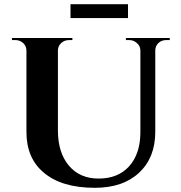

<svg xmlns="http://www.w3.org/2000/svg" viewBox="-20 -881 861 915"><path d="M316 -861H590V-795H316ZM789 -700V-690H772Q751 -690 736 -677Q721 -663 720 -643V-253Q720 -130 643 -58Q566 14 432 14Q274 14 189 -58Q106 -127 106 -252V-640Q106 -662 90 -676Q75 -690 53 -690H37V-700H325V-690H309Q287 -690 272 -676Q257 -663 256 -642V-260Q256 -154 308 -92Q360 -30 450 -30Q542 -30 595 -88Q648 -147 649 -247V-642Q648 -663 632 -676Q617 -690 596 -690H580V-700Z"/></svg>

Font: Cinzel Bold(RUS BY LYAJKA)
Style: Regular
Weight: 700
Designer: Natanael Gama
Version: Version 1.001;PS 001.001;hotconv 1.0.56;makeotf.lib2.0.21325